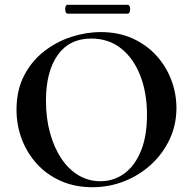

<svg xmlns="http://www.w3.org/2000/svg" viewBox="-20 -770 806 802"><path d="M366 12Q294 12 235.5 -13.5Q177 -39 135.5 -84Q94 -129 71.5 -187.5Q49 -246 49 -312Q49 -393 80.5 -454Q112 -515 164 -555.5Q216 -596 278 -616Q340 -636 401 -636Q475 -636 533.5 -609.5Q592 -583 633 -538Q674 -493 695.5 -436Q717 -379 717 -319Q717 -249 689 -189Q661 -129 612.5 -84Q564 -39 500.5 -13.5Q437 12 366 12ZM399 -13Q455 -13 499 -45Q543 -77 568.5 -139Q594 -201 594 -290Q594 -382 566 -454Q538 -526 486 -567.5Q434 -609 361 -609Q270 -609 221 -540Q172 -471 172 -349Q172 -276 189 -214.5Q206 -153 236.5 -107.5Q267 -62 308.5 -37.5Q350 -13 399 -13ZM262 -713Q256 -713 253.5 -722.5Q251 -732 253.5 -741Q256 -750 262 -750H513Q520 -750 522.5 -741Q525 -732 522.5 -722.5Q520 -713 513 -713Z"/></svg>

Font: Cormorant Garamond Light
Style: Regular
Weight: 300
Designer: Christian Thalmann (Catharsis Fonts)
Foundry: Catharsis Fonts
Version: Version 4.001